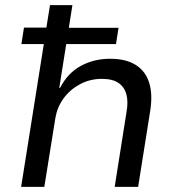

<svg xmlns="http://www.w3.org/2000/svg" viewBox="-20 -725 685 745"><path d="M62 0 150 -554H63L73 -618H160L174 -705H261L247 -617H440L430 -554H237L210 -384H213Q243 -442 294 -469.5Q345 -497 407 -497Q468 -497 506 -473.5Q544 -450 558.5 -405Q573 -360 563 -296L516 0H425L471 -291Q478 -330 470.5 -358.5Q463 -387 440 -403Q417 -419 375 -419Q329 -419 290 -398Q251 -377 226.5 -343Q202 -309 195 -268L152 0Z"/></svg>

Font: Nunito Sans 7pt
Style: Italic
Weight: 400
Italic angle: -9°
Designer: Vernon Adams
Foundry: Vernon Adams
Version: Version 3.101;gftools[0.9.27]